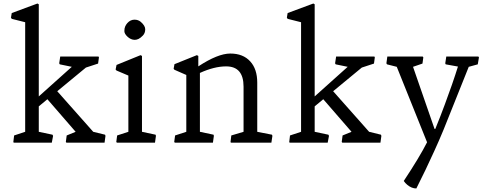

<svg xmlns="http://www.w3.org/2000/svg" viewBox="-20 -819 2790 1102"><path d="M61 -41.5 124.5 -62.5V-691.4L47.4 -710.9L43 -717.8L47.4 -744.1L194.8 -798.8L202.6 -794.4V-265.6L392.1 -435.5L323.2 -449.7L319.8 -455.6L325.7 -494.6H545.4L547.9 -489.7L543 -454.1L473.1 -431.2L308.6 -295.4L515.1 -62.5L583 -45.9L585.4 -39.1L580.1 0H361.3L357.9 -4.4L362.8 -41.5L414.1 -62.5L252 -249.5L202.6 -208.5V-62.5L281.2 -45.9L284.7 -39.1L277.3 0H58.6L56.6 -4.4Z M712.9 -607.4Q693.8 -624.5 693.8 -640.6Q693.8 -656.7 698.5 -667.2Q703.1 -677.7 710.9 -686.5Q728.5 -706.1 752 -706.1Q773.4 -706.1 788.1 -693.4Q813.5 -671.4 813.5 -650.9Q813.5 -628.9 800 -615Q786.6 -601.1 775.4 -595.7Q764.2 -590.3 753.2 -590.3Q742.2 -590.3 731.7 -595Q721.2 -599.6 712.9 -607.4ZM652.3 -41.5 716.8 -62.5V-385.3L648.9 -414.1L643.6 -419.9L648.9 -446.3L786.6 -502.4L794.9 -498V-62.5L873 -45.9L875 -39.1L869.6 0H650.9L647.5 -4.4Z M1277.8 -438Q1210 -438 1127.4 -400.4V-62.5L1205.6 -45.9L1207.5 -39.1L1202.1 0H983.4L980 -4.4L984.9 -41.5L1049.3 -62.5V-388.7L981.4 -418.5L976.6 -424.3L981.4 -450.7L1109.9 -502.4L1118.2 -498V-438Q1230.5 -511.7 1301.8 -511.7Q1375 -511.7 1416 -466.8Q1456.5 -422.9 1456.5 -344.7V-62.5L1541 -45.9L1543.5 -39.1L1537.6 0H1305.2L1303.2 -4.4L1307.6 -41.5L1377.9 -62.5V-321.8Q1377.9 -438 1277.8 -438Z M1644.5 -41.5 1708 -62.5V-691.4L1630.9 -710.9L1626.5 -717.8L1630.9 -744.1L1778.3 -798.8L1786.1 -794.4V-265.6L1975.6 -435.5L1906.7 -449.7L1903.3 -455.6L1909.2 -494.6H2128.9L2131.3 -489.7L2126.5 -454.1L2056.6 -431.2L1892.1 -295.4L2098.6 -62.5L2166.5 -45.9L2168.9 -39.1L2163.6 0H1944.8L1941.4 -4.4L1946.3 -41.5L1997.6 -62.5L1835.4 -249.5L1786.1 -208.5V-62.5L1864.7 -45.9L1868.2 -39.1L1860.8 0H1642.1L1640.1 -4.4Z M2297.4 219.7Q2388.2 82.5 2431.2 -2.4L2257.3 -435.5L2201.2 -449.7L2197.8 -455.6L2203.1 -494.6H2406.2L2409.7 -489.7L2404.8 -454.1L2350.6 -435.5L2474.1 -79.1H2478.5Q2509.3 -154.8 2533.2 -219.7L2574.2 -333.5Q2593.8 -390.1 2608.4 -437L2538.1 -449.7L2535.6 -455.6L2541.5 -494.6H2725.6L2729 -489.7L2722.2 -449.7L2670.4 -435.5L2525.9 -74.7Q2500 -11.7 2472.2 48.8L2421.9 156.7L2369.6 262.7Q2342.3 262.7 2316.9 241.2Q2305.7 231.9 2297.4 219.7Z"/></svg>

Font: Trykker
Style: Regular
Weight: 400
Designer: Magnus Gaarde
Foundry: Magnus Gaarde
Version: Version 1.001